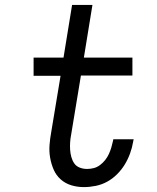

<svg xmlns="http://www.w3.org/2000/svg" viewBox="-20 -755 640 783"><path d="M322 8Q295 8 270.5 0.5Q246 -7 227.5 -23.5Q209 -40 199 -63Q189 -86 184.5 -111.5Q180 -137 182 -163.5Q184 -190 189 -217L227 -446H117V-520H239L274 -735H357L322 -520H520V-447H310L270 -205Q267 -190 266 -174.5Q265 -159 266 -144Q267 -129 271 -114.5Q275 -100 283 -88.5Q291 -77 305 -71.5Q319 -66 335 -66Q349 -66 362.5 -69.5Q376 -73 388 -82Q400 -91 409 -102.5Q418 -114 424 -127Q430 -140 434 -153.5Q438 -167 441 -181L442 -187H525L523 -177Q519 -153 510.5 -129.5Q502 -106 489 -84.5Q476 -63 457.5 -44.5Q439 -26 417 -14Q395 -2 370.5 3Q346 8 322 8Z"/></svg>

Font: Iosevka Custom Oblique
Style: Regular
Weight: 400
Italic angle: -9°
Designer: Belleve Invis
Foundry: Belleve Invis
Version: Version 27.0.1